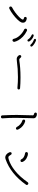

<svg xmlns="http://www.w3.org/2000/svg" viewBox="1602 -2402 797 4040"><g transform="rotate(90 2000.0 -382.5)"><path d="M798 -272Q784 -340 726 -401.5Q668 -463 601 -494Q592 -498 587.5 -507Q583 -516 583 -525Q583 -536 592.5 -545Q602 -554 613 -554Q622 -554 632 -549Q703 -514 752.5 -465.5Q802 -417 828 -369.5Q854 -322 861 -286V-281Q860 -268 851 -257.5Q842 -247 828 -247Q818 -247 809 -254.5Q800 -262 798 -272ZM117 -208Q117 -230 137 -239Q191 -267 244 -306.5Q297 -346 335 -384Q373 -422 385 -443Q393 -457 393 -466Q392 -475 382.5 -480.5Q373 -486 354 -491Q336 -495 336 -521Q336 -532 345.5 -539.5Q355 -547 367 -547Q376 -547 379 -546Q418 -539 438 -519.5Q458 -500 458 -472Q458 -448 450 -429Q437 -399 392.5 -352.5Q348 -306 287 -259.5Q226 -213 165 -182Q155 -178 148 -178Q135 -178 126 -186Q117 -194 117 -208ZM918 -631Q900 -653 870.5 -671.5Q841 -690 817 -697Q798 -703 798 -723Q798 -730 805 -736Q812 -742 821 -743Q827 -743 829 -742Q861 -732 896 -710.5Q931 -689 955 -662Q959 -657 961 -646Q961 -635 953.5 -628.5Q946 -622 937 -622Q924 -622 918 -631ZM809 -576Q797 -598 771.5 -618Q746 -638 721 -649Q711 -653 706.5 -658.5Q702 -664 702 -674Q702 -682 710 -688Q718 -694 727 -694Q730 -694 739 -691Q771 -681 802 -657Q833 -633 851 -602Q855 -594 855 -587Q855 -576 848 -569Q841 -562 831 -562Q824 -562 818 -565.5Q812 -569 809 -576Z M1147 -378Q1139 -387 1139 -403Q1140 -416 1148 -424Q1156 -432 1166 -432Q1183 -432 1192 -420Q1213 -391 1238 -390L1263 -392Q1323 -402 1413 -409Q1503 -416 1611 -416Q1737 -416 1836 -407Q1863 -404 1863 -377Q1863 -366 1854.5 -358.5Q1846 -351 1833 -351Q1830 -351 1788 -354Q1714 -362 1602 -362Q1428 -362 1263 -339Q1227 -336 1222 -336Q1199 -337 1182 -346Q1165 -355 1147 -378Z M2408 -33Q2399 -200 2399 -338Q2399 -445 2405 -583L2407 -677Q2407 -686 2397 -693Q2387 -700 2372 -703Q2362 -705 2355.5 -714Q2349 -723 2349 -733Q2349 -746 2358.5 -753.5Q2368 -761 2381 -761Q2420 -761 2444.5 -741Q2469 -721 2469 -690Q2469 -659 2466 -594Q2460 -452 2460 -313Q2460 -168 2470 -46V-29Q2470 -19 2461 -11.5Q2452 -4 2439 -4Q2427 -4 2418 -11.5Q2409 -19 2408 -33ZM2652 -339Q2631 -381 2593.5 -412.5Q2556 -444 2517 -455Q2506 -459 2501.5 -466.5Q2497 -474 2497 -487Q2497 -500 2505.5 -507Q2514 -514 2526 -514Q2535 -514 2538 -513Q2585 -499 2627.5 -465Q2670 -431 2695 -386Q2700 -378 2705 -366Q2710 -354 2710 -350Q2710 -320 2680 -320Q2672 -320 2664 -325.5Q2656 -331 2652 -339Z M3185 -182Q3182 -191 3182 -199Q3182 -214 3189.5 -222Q3197 -230 3211 -230Q3220 -230 3227 -225Q3234 -220 3237 -213Q3246 -195 3261 -177.5Q3276 -160 3289 -160Q3298 -160 3310.5 -162.5Q3323 -165 3331 -167Q3454 -203 3578 -304Q3702 -405 3816 -568Q3825 -581 3842 -581Q3854 -581 3863.5 -570.5Q3873 -560 3873 -550Q3873 -538 3867 -532Q3751 -368 3616.5 -261.5Q3482 -155 3339 -105Q3311 -95 3291 -95Q3261 -95 3231.5 -118Q3202 -141 3185 -182ZM3333 -432Q3318 -467 3280 -487.5Q3242 -508 3210 -511Q3197 -512 3188.5 -520.5Q3180 -529 3180 -543Q3180 -554 3189.5 -563Q3199 -572 3213 -572Q3260 -572 3311.5 -542.5Q3363 -513 3386 -462Q3390 -450 3390 -443Q3390 -431 3381 -423Q3372 -415 3360 -415Q3352 -415 3344 -420Q3336 -425 3333 -432Z"/></g></svg>

Font: Tsukimi Rounded
Style: Regular
Weight: 400
Designer: Takashi Funayama
Foundry: Takashi Funayama
Version: Version 1.032; ttfautohint (v1.8.3)